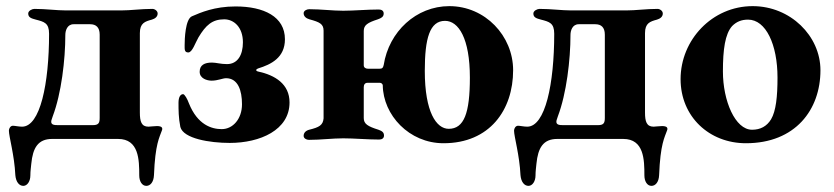

<svg xmlns="http://www.w3.org/2000/svg" viewBox="-20 -453 2718 626"><path d="M56 153C69 153 79 138 79 119C79 105 81 92 82 81C87 29 104 0 150 0H365C433 0 434 68 434 119C434 138 443 153 457 153C470 153 481 141 482 118C486 16 500 -5 508 -28C509 -30 509 -32 509 -33C509 -40 501 -42 492 -42C482 -42 470 -40 464 -40C441 -40 436 -57 436 -86V-345C436 -378 453 -383 475 -389C485 -392 494 -398 494 -409C494 -418 484 -424 477 -424C439 -424 407 -419 374 -419H196C164 -419 130 -424 92 -424C85 -424 72 -418 72 -409C72 -396 82 -393 97 -389C124 -382 140 -378 140 -343C140 -180 111 -40 52 -40C41 -40 29 -43 22 -43C14 -43 9 -34 9 -27C9 -8 27 53 30 118C32 141 43 153 56 153ZM169 -45C157 -45 147 -46 147 -56C147 -62 150 -66 152 -74C180 -148 193 -258 193 -339C193 -353 199 -374 220 -374H274C293 -374 305 -364 305 -340V-69C305 -53 302 -45 283 -45Z M729 13C828 13 924 -29 924 -119C924 -179 877 -208 821 -220C812 -222 815 -228 822 -230C864 -243 909 -265 909 -325C909 -399 840 -432 748 -432C679 -432 634 -412 606 -400C584 -391 582 -325 582 -306C582 -292 581 -282 594 -282C607 -282 617 -314 627 -331C651 -371 672 -390 711 -390C743 -390 772 -364 772 -315C772 -274 755 -244 720 -244C699 -244 685 -249 671 -249C647 -249 631 -241 631 -219C631 -197 655 -190 670 -190C690 -190 706 -198 717 -198C756 -198 769 -158 769 -113C769 -65 739 -32 703 -32C670 -32 624 -46 596 -116C591 -130 582 -146 577 -146C568 -146 562 -136 562 -118C562 -95 562 -69 568 -39C578 -1 664 13 729 13Z M989 -390C1022 -381 1035 -375 1035 -353V-67C1033 -45 1021 -38 988 -30C977 -27 970 -20 970 -10C970 -2 979 3 987 3C1026 3 1064 -2 1099 -2C1134 -2 1178 2 1216 2C1225 2 1232 -2 1232 -11C1232 -22 1225 -26 1214 -30C1179 -41 1166 -49 1166 -68V-169C1166 -177 1170 -183 1178 -183H1219C1224 -183 1228 -178 1228 -175C1229 -78 1314 14 1426 14C1577 14 1653 -95 1653 -224C1653 -336 1562 -433 1445 -433C1337 -433 1248 -350 1231 -241C1229 -231 1225 -229 1218 -229H1179C1172 -229 1166 -233 1166 -240V-352C1166 -371 1178 -379 1212 -390C1223 -394 1231 -398 1231 -409C1231 -418 1224 -422 1215 -422C1177 -422 1134 -418 1099 -418C1064 -418 1027 -423 988 -423C980 -423 970 -418 970 -410C970 -400 978 -393 989 -390ZM1365 -222C1365 -328 1381 -385 1431 -385C1475 -385 1512 -328 1512 -200C1512 -84 1493 -33 1443 -33C1403 -33 1365 -87 1365 -222Z M1703 153C1716 153 1726 138 1726 119C1726 105 1728 92 1729 81C1734 29 1751 0 1797 0H2012C2080 0 2081 68 2081 119C2081 138 2090 153 2104 153C2117 153 2128 141 2129 118C2133 16 2147 -5 2155 -28C2156 -30 2156 -32 2156 -33C2156 -40 2148 -42 2139 -42C2129 -42 2117 -40 2111 -40C2088 -40 2083 -57 2083 -86V-345C2083 -378 2100 -383 2122 -389C2132 -392 2141 -398 2141 -409C2141 -418 2131 -424 2124 -424C2086 -424 2054 -419 2021 -419H1843C1811 -419 1777 -424 1739 -424C1732 -424 1719 -418 1719 -409C1719 -396 1729 -393 1744 -389C1771 -382 1787 -378 1787 -343C1787 -180 1758 -40 1699 -40C1688 -40 1676 -43 1669 -43C1661 -43 1656 -34 1656 -27C1656 -8 1674 53 1677 118C1679 141 1690 153 1703 153ZM1816 -45C1804 -45 1794 -46 1794 -56C1794 -62 1797 -66 1799 -74C1827 -148 1840 -258 1840 -339C1840 -353 1846 -374 1867 -374H1921C1940 -374 1952 -364 1952 -340V-69C1952 -53 1949 -45 1930 -45Z M2412 14C2573 14 2655 -95 2655 -224C2655 -336 2557 -433 2434 -433C2302 -433 2199 -323 2199 -195C2199 -73 2292 14 2412 14ZM2432 -30C2377 -30 2337 -124 2337 -220C2337 -292 2344 -342 2367 -368C2381 -382 2397 -389 2419 -389C2477 -389 2515 -308 2515 -200C2515 -138 2510 -91 2494 -64C2480 -41 2459 -30 2432 -30Z"/></svg>

Font: EB Garamond
Style: Bold
Weight: 700
Designer: Georg Duffner and Octavio Pardo
Foundry: Georg Duffner
Version: Version 1.000;PS 001.000;hotconv 1.0.88;makeotf.lib2.5.64775